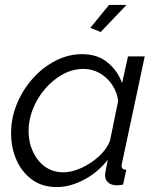

<svg xmlns="http://www.w3.org/2000/svg" viewBox="-20 -750 638 780"><path d="M210 10Q152 10 110.5 -20Q69 -50 47 -100Q25 -150 25 -208Q25 -270 48.5 -327.5Q72 -385 112.5 -430.5Q153 -476 205 -503Q257 -530 314 -530Q377 -530 418 -495.5Q459 -461 476 -412L500 -521H568L476 -89Q475 -86 474.5 -82.5Q474 -79 474 -76Q474 -61 493 -60L480 0Q472 1 465.5 2Q459 3 453 3Q431 2 419 -9Q407 -20 407 -37Q407 -45 409.5 -58Q412 -71 418 -101Q378 -50 321.5 -20Q265 10 210 10ZM238 -50Q271 -50 310 -67.5Q349 -85 381.5 -114.5Q414 -144 427 -179L460 -340Q456 -375 436 -405Q416 -435 385.5 -452.5Q355 -470 320 -470Q275 -470 235 -448Q195 -426 163.5 -389.5Q132 -353 114 -308Q96 -263 96 -218Q96 -172 114 -133.5Q132 -95 163.5 -72.5Q195 -50 238 -50ZM389 -620 347 -637 423 -730H494Z"/></svg>

Font: Raleway
Style: Italic
Weight: 400
Italic angle: -12°
Designer: Matt McInerney, Pablo Impallari, Rodrigo Fuenzalida
Foundry: Matt McInerney, Pablo Impallari, Rodrigo Fuenzalida
Version: Version 4.026